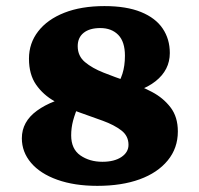

<svg xmlns="http://www.w3.org/2000/svg" viewBox="-20 -602 655 631"><path d="M299.8 8.8Q224.6 8.8 168.5 -11.2Q112.3 -31.2 82 -66.9Q51.8 -102.5 51.8 -147.5Q51.8 -202.1 101.6 -238.3Q151.4 -274.4 230.5 -288.1L241.2 -263.7Q226.6 -229.5 220.2 -205.6Q213.9 -181.6 213.9 -157.2Q213.9 -112.3 244.1 -91.3Q274.4 -70.3 316.4 -70.3Q355.5 -70.3 378.9 -85.9Q402.3 -101.6 402.3 -126Q402.3 -155.3 378.9 -173.3Q355.5 -191.4 317.9 -205.1Q280.3 -218.8 238.8 -233.4Q197.3 -248 159.7 -269Q122.1 -290 98.6 -323.7Q75.2 -357.4 75.2 -409.2Q75.2 -460 105.5 -499Q135.7 -538.1 191.4 -560.1Q247.1 -582 323.2 -582Q395.5 -582 443.4 -562.5Q491.2 -543 514.6 -508.3Q538.1 -473.6 538.1 -427.7Q538.1 -372.1 491.2 -335Q444.3 -297.9 357.4 -287.1L351.6 -297.9Q374 -333 382.3 -359.4Q390.6 -385.7 390.6 -418.9Q390.6 -464.8 368.7 -487.3Q346.7 -509.8 309.6 -509.8Q274.4 -509.8 254.9 -494.1Q235.4 -478.5 235.4 -450.2Q235.4 -418 259.3 -397.9Q283.2 -377.9 320.3 -363.3Q357.4 -348.6 399.9 -334Q442.4 -319.3 479.5 -299.8Q516.6 -280.3 540.5 -249Q564.5 -217.8 564.5 -169.9Q564.5 -115.2 531.2 -74.7Q498 -34.2 439 -12.7Q379.9 8.8 299.8 8.8Z"/></svg>

Font: Crimson Pro Black
Style: Regular
Weight: 900
Designer: Jacques Le Bailly
Foundry: Baron von Fonthausen
Version: Version 1.003